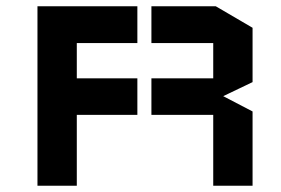

<svg xmlns="http://www.w3.org/2000/svg" viewBox="-20 -595 899 615"><path d="M100 -575H420V-457H226V-344H420V-227H226V0H100V-575ZM789 0V-238L695 -287L789 -332V-506L671 -575H465V-457H663V-344H465V-227H663V0H789Z"/></svg>

Font: Wallpoet
Style: Regular
Weight: 400
Designer: Lars Berggren
Foundry: Lars Berggren
Version: Version 1.000